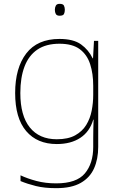

<svg xmlns="http://www.w3.org/2000/svg" viewBox="-20 -741 623 1001"><path d="M290 -538Q363 -538 402.5 -509.5Q442 -481 463 -437H465L470 -528H492V25Q492 88 470.5 136.5Q449 185 401 212.5Q353 240 273 240Q212 240 167.5 229Q123 218 87 203V173Q123 190 170 202.5Q217 215 273 215Q379 215 422.5 163Q466 111 466 25V-17Q466 -46 466.5 -67Q467 -88 468 -117H466Q448 -55 399 -22.5Q350 10 276 10Q174 10 116.5 -57.5Q59 -125 59 -256Q59 -387 117 -462.5Q175 -538 290 -538ZM290 -513Q220 -513 175 -482.5Q130 -452 108 -394.5Q86 -337 86 -256Q86 -138 135.5 -76.5Q185 -15 276 -15Q335 -15 372 -35.5Q409 -56 429.5 -89.5Q450 -123 458 -164Q466 -205 466 -246V-294Q466 -357 450 -406.5Q434 -456 396 -484.5Q358 -513 290 -513ZM291 -721Q309 -721 313.5 -711.5Q318 -702 318 -690Q318 -677 313.5 -668Q309 -659 291 -659Q276 -659 271 -668Q266 -677 266 -690Q266 -702 271 -711.5Q276 -721 291 -721Z"/></svg>

Font: Noto Sans Thai Thin
Style: Regular
Weight: 250
Designer: Monotype Design Team
Foundry: Monotype Imaging Inc.
Version: Version 2.001